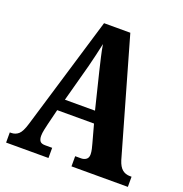

<svg xmlns="http://www.w3.org/2000/svg" viewBox="-128 -828 897 941"><g transform="rotate(20 320.0 -357.0)"><path d="M5 0V-53H12Q34 -53 50 -67Q66 -81 79 -125L256 -714H393L565 -112Q575 -80 591.5 -66.5Q608 -53 631 -53H640V0H346V-53H377Q392 -53 403 -61Q414 -69 414 -87Q414 -99 410.5 -114.5Q407 -130 404 -140L378 -235H186L166 -154Q163 -142 159 -123Q155 -104 155 -90Q155 -73 162 -63Q169 -53 189 -53H226V0ZM204 -296H361L314 -487Q306 -521 298.5 -553Q291 -585 286 -616Q279 -585 272 -553.5Q265 -522 257 -492Z"/></g></svg>

Font: Noto Serif Ethiopic ExtraCondensed ExtraBold
Style: Regular
Weight: 800
Width: 2
Designer: Monotype Design Team
Foundry: Monotype Imaging Inc.
Version: Version 2.102; ttfautohint (v1.8.4.7-5d5b)